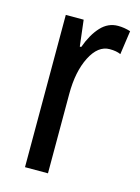

<svg xmlns="http://www.w3.org/2000/svg" viewBox="-90 -601 478 654"><g transform="rotate(15 149.0 -273.5)"><path d="M245 -547Q210 -547 184.5 -519.5Q159 -492 142 -445H137L126 -537H63V0H144V-280Q144 -359 170.5 -411Q197 -463 238 -463Q262 -463 277 -456L289 -540Q267 -547 245 -547Z"/></g></svg>

Font: Noto Sans Display Condensed
Style: Regular
Weight: 400
Width: 3
Designer: Monotype Design Team
Foundry: Monotype Imaging Inc.
Version: Version 1.900